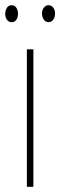

<svg xmlns="http://www.w3.org/2000/svg" viewBox="-32 -716 231 736"><path d="M96 0H71V-527H96ZM-12 -663Q-12 -676 -5.5 -686Q1 -696 13 -696Q24 -696 30.5 -686.5Q37 -677 37 -663Q37 -649 30.5 -640Q24 -631 13 -631Q1 -631 -5.5 -640.5Q-12 -650 -12 -663ZM129 -664Q129 -677 136 -686.5Q143 -696 154 -696Q165 -696 172 -687Q179 -678 179 -664Q179 -650 172 -640.5Q165 -631 154 -631Q143 -631 136 -641Q129 -651 129 -664Z"/></svg>

Font: Noto Sans Gujarati ExtraCondensed Thin
Style: Regular
Weight: 100
Width: 2
Designer: Jelle Bosma - Monotype Design Team, Universal Thirst
Foundry: Monotype Imaging Inc.
Version: Version 2.106; ttfautohint (v1.8.4.7-5d5b)